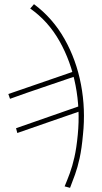

<svg xmlns="http://www.w3.org/2000/svg" viewBox="-20 -711 487 921"><path d="M316 190 290 183Q303 152 315 119.5Q327 87 337 43Q347 -1 353 -64Q365 -185 342.5 -301Q320 -417 265.5 -513.5Q211 -610 125 -670L143 -691Q233 -624 289.5 -524Q346 -424 368.5 -305.5Q391 -187 378 -65Q372 2 362 47.5Q352 93 340 126Q328 159 316 190ZM63 -73 57 -96 381 -209 380 -183Q298 -154 224 -129Q150 -104 63 -73ZM28 -237 20 -260 345 -372 344 -346Q263 -318 188.5 -293Q114 -268 28 -237Z"/></svg>

Font: Source Sans Variable
Style: Italic
Weight: 200
Italic angle: -11°
Designer: Paul D. Hunt
Foundry: Adobe Systems Incorporated
Version: Version 3.006;hotconv 1.0.111;makeotfexe 2.5.65597